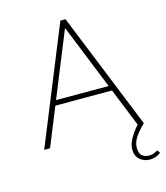

<svg xmlns="http://www.w3.org/2000/svg" viewBox="-127 -773 932 1076"><g transform="rotate(-15 339.0 -235.0)"><path d="M50 0 325 -676H355L628 0H593L332 -648H347L84 0ZM165 -223V-252H514V-223ZM610 206Q575 206 551 185Q527 164 527 125Q527 93 551 54Q575 15 606 -15L628 0Q593 34 573.5 63.5Q554 93 554 125Q554 156 569.5 169.5Q585 183 612 183Q626 183 637 179Q648 175 661 167L673 184Q659 195 643 200.5Q627 206 610 206Z"/></g></svg>

Font: Outfit Thin
Style: Regular
Weight: 100
Designer: Rodrigo Fuenzalida
Foundry: fragTYPE
Version: Version 1.100;gftools[0.9.27]